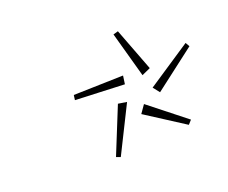

<svg xmlns="http://www.w3.org/2000/svg" viewBox="-66 -826 615 519"><g transform="rotate(-20 241.5 -566.0)"><path d="M362.8 -533.2 348.1 -551.8 473.1 -634.8 480 -623ZM334 -592.8 297.9 -723.1 312 -727.1 358.9 -604ZM405.8 -423.8 294.9 -495.1 311 -518.1 416 -435.1ZM203.1 -404.8 190.9 -409.2 245.1 -543 270 -539.1ZM280.8 -585.9 139.2 -591.8 141.1 -606 284.2 -609.9Z"/></g></svg>

Font: Squarion Thin
Style: Italic
Weight: 100
Designer: Natanael Gama
Version: Version 1.00;September 12, 2019;FontCreator 11.5.0.2425 64-b